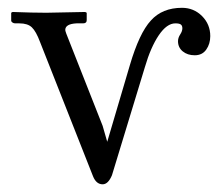

<svg xmlns="http://www.w3.org/2000/svg" viewBox="-20 -462 577 494"><path d="M431.2 -401.9Q409.2 -401.9 388.4 -371.1Q367.7 -340.3 353 -290L268.1 -11.2Q258.3 12.2 244.1 12.2Q227.5 12.2 219.2 -8.8L83 -354Q72.8 -381.3 62 -391.6Q51.3 -401.9 29.8 -401.9H19Q15.1 -401.9 12 -404.1Q8.8 -406.2 8.8 -409.2V-429.2L12.2 -431.2Q64.9 -429.2 99.1 -429.2L199.2 -431.2L203.1 -429.2V-410.2Q203.1 -401.9 193.8 -401.9H176.8Q147.9 -400.4 147.9 -384.8Q147.9 -380.9 158.2 -356L244.1 -138.2L255.9 -97.2L314 -293.9Q338.4 -377 368.2 -409.2Q397.5 -441.9 448.2 -441.9Q478.5 -441.9 499.8 -420.7Q521 -399.4 521 -369.1Q521 -349.1 510.7 -334.5Q500.5 -319.8 481 -319.8Q462.4 -319.8 450.2 -329.8Q438 -339.8 438 -356Q438 -364.7 443.6 -373.3Q449.2 -381.8 449.2 -389.2Q449.2 -396 445.3 -398.9Q441.4 -401.9 431.2 -401.9Z"/></svg>

Font: Linux Biolinum G
Style: Regular
Weight: 400
Designer: Philipp H. Poll
Foundry: Philipp H. Poll
Version: Version 1.1.0 ; ttfautohint (v1.6)